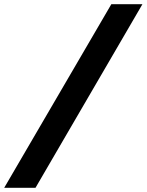

<svg xmlns="http://www.w3.org/2000/svg" viewBox="-117 -783 698 914"><path d="M52 111H-97L413 -763H561Z"/></svg>

Font: Open Sauce One Black Italic
Style: Regular
Weight: 900
Italic angle: -10°
Designer: Alfredo Marco Pradil
Foundry: Creative Sauce Fz LLC
Version: Version 1.477